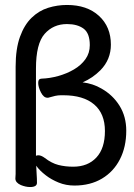

<svg xmlns="http://www.w3.org/2000/svg" viewBox="-20 -746 540 774"><path d="M42 -27Q43 -43 43 -45V-477Q43 -549 60.5 -597.5Q78 -646 107.5 -674.5Q137 -703 174 -714.5Q211 -726 250 -726Q331 -726 379 -682Q427 -638 427 -566Q427 -506 385 -463Q353 -431 313 -414Q355 -409 389 -389Q435 -363 462 -319.5Q489 -276 489 -219Q489 -154 463.5 -104Q438 -54 391 -26Q344 2 280 2Q246 2 216.5 -10Q187 -22 165 -39Q139 -59 126 -78Q126 -68 127.5 -47.5Q129 -27 129 -9Q129 8 101 8Q84 8 64 0Q42 -10 42 -26ZM342 -564Q342 -612 317 -630.5Q292 -649 250 -649Q195 -649 160 -609.5Q125 -570 125 -470V-118Q129 -120 135 -120Q146 -120 161 -109Q188 -88 215.5 -81Q243 -74 275 -74Q334 -74 368.5 -111Q403 -148 403 -218Q403 -288 359.5 -325Q316 -362 235 -362H226Q214 -362 202.5 -359.5Q191 -357 174 -352H171Q156 -352 145 -373.5Q134 -395 134 -412Q134 -429 148 -429Q180 -430 214.5 -439.5Q249 -449 278 -466Q307 -483 324.5 -507.5Q342 -532 342 -564Z"/></svg>

Font: Moon Stars Kai HW
Style: Bold
Weight: 700
Designer: GuiWonder
Version: Version 1.101